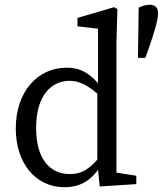

<svg xmlns="http://www.w3.org/2000/svg" viewBox="-20 -770 681 803"><path d="M250 13C320 13 366 -20 402 -77H413L404 -123C358 -64 323 -42 272 -42C191 -42 131 -102 131 -235C131 -372 196 -432 271 -432C309 -432 349 -416 407 -360L417 -407H402C355 -468 310 -487 259 -487C136 -487 46 -385 46 -233C46 -88 128 13 250 13ZM397 10 550 0V-35L467 -48V-590L471 -732L457 -740L304 -695V-660L390 -650V-398L387 -385V-92L397 10ZM606 -750C591 -750 576 -746 560 -738L557 -528H588L607 -582C623 -629 641 -685 641 -714C641 -736 631 -750 606 -750Z"/></svg>

Font: Source Serif Variable
Style: Regular
Weight: 389
Designer: Frank Grießhammer
Foundry: Adobe Systems Incorporated
Version: Version 3.001;hotconv 1.0.111;makeotfexe 2.5.65597